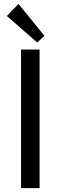

<svg xmlns="http://www.w3.org/2000/svg" viewBox="-20 -965 311 985"><path d="M88 0H183V-711H88ZM15 -883 171 -747 208 -781 75 -945Z"/></svg>

Font: Telex Regular
Style: Regular
Weight: 400
Designer: Andres Torresi
Foundry: Andres Torresi
Version: Version 1.001